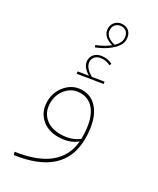

<svg xmlns="http://www.w3.org/2000/svg" viewBox="-262 -903 1007 1221"><g transform="rotate(30 242.0 -292.5)"><path d="M174 -610 168 -624Q227 -648 262 -677Q185 -698 185 -757Q185 -788 205.5 -807Q226 -826 254 -826Q288 -826 305.5 -805Q323 -784 323 -753Q323 -713 280.5 -674Q238 -635 174 -610ZM200 -756Q200 -705 274 -687Q308 -719 308 -752Q308 -777 294.5 -794Q281 -811 254 -811Q231 -811 215.5 -796Q200 -781 200 -756ZM338 -436 157 -407 155 -423 231 -435Q173 -469 173 -516Q173 -546 195.5 -566Q218 -586 259 -586Q292 -586 317 -571L310 -558Q285 -571 259 -571Q224 -571 206.5 -555Q189 -539 189 -516Q189 -473 251 -438L336 -452ZM242 -335Q319 -335 365 -267Q411 -199 411 -76Q411 193 69 241L63 220Q371 176 389 -44Q337 0 254 0Q177 0 130 -45Q83 -90 83 -162Q83 -232 129 -283.5Q175 -335 242 -335ZM259 -22Q337 -22 390 -63V-74Q390 -190 350.5 -251.5Q311 -313 241 -313Q182 -313 143 -268.5Q104 -224 104 -163Q104 -99 145.5 -60.5Q187 -22 259 -22Z"/></g></svg>

Font: FiraGO Thin
Style: Regular
Weight: 100
Designer: bBox Type
Foundry: bBox Type GmbH
Version: Version 1.001;PS 001.001;hotconv 1.0.88;makeotf.lib2.5.64775